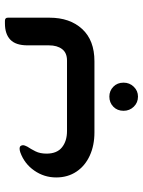

<svg xmlns="http://www.w3.org/2000/svg" viewBox="82 -494 593 798"><g transform="rotate(-90 379.0 -95.5)"><path d="M233 -114H526Q558 -114 573.5 -134.5Q589 -155 589 -189V-278Q589 -327 612.5 -349.5Q636 -372 680 -372H691Q704 -372 704 -360V-187Q704 -102 657 -51Q610 0 523 0H227Q173 0 130.5 -19.5Q88 -39 64 -75Q40 -111 40 -159Q40 -209 68.5 -250Q97 -291 144 -308Q153 -311 159 -311Q168 -311 171 -306.5Q174 -302 174 -297Q174 -293 172 -288Q170 -283 168 -279Q158 -264 148.5 -245Q139 -226 139 -199Q139 -156 165 -135Q191 -114 233 -114ZM376 62Q400 62 417 78.5Q434 95 434 121Q434 146 417 163.5Q400 181 376 181Q351 181 334 163.5Q317 146 317 121Q317 95 334 78.5Q351 62 376 62Z"/></g></svg>

Font: Zain ExtraBold
Style: Regular
Weight: 800
Designer: Zain,Boutros
Foundry: Mobile Telecommunications Company (Zain), 2024
Version: Version 1.50; ttfautohint (v1.8.4)